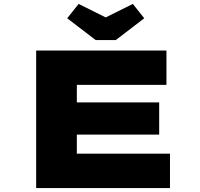

<svg xmlns="http://www.w3.org/2000/svg" viewBox="-20 -957 1017 977"><path d="M164 0V-700H827V-525H371V-175H845V0ZM277 -272V-436H790V-272ZM467 -753 322 -864 380 -937 533 -861H503L656 -937L714 -864L569 -753Z"/></svg>

Font: Lexend Zetta Black
Style: Regular
Weight: 900
Designer: Bonnie Shaver-Troup, Thomas Jockin
Foundry: Lexend
Version: Version 1.007